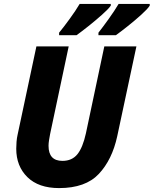

<svg xmlns="http://www.w3.org/2000/svg" viewBox="-20 -951 785 981"><path d="M282 10Q417 10 485 -62.5Q553 -135 579 -255L677 -714H513L419 -270Q403 -197 375.5 -163Q348 -129 299 -129Q228 -129 228 -206Q228 -219 230.5 -234.5Q233 -250 236 -266L331 -714H166L70 -263Q66 -246 64.5 -226.5Q63 -207 63 -191Q63 -102 120 -46Q177 10 282 10ZM282 -771H371Q396 -789 432.5 -818Q469 -847 501.5 -876Q534 -905 546 -922V-931H387Q367 -897 336 -854.5Q305 -812 282 -784ZM483 -771H572Q597 -789 633.5 -818Q670 -847 702 -876Q734 -905 745 -922V-931H586Q566 -897 535.5 -854.5Q505 -812 483 -784Z"/></svg>

Font: Noto Sans Display Extra
Style: Italic
Weight: 800
Italic angle: -12°
Designer: Monotype Design Team
Foundry: Monotype Imaging Inc.
Version: Version 1.900